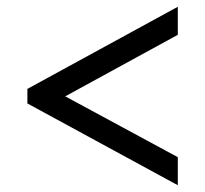

<svg xmlns="http://www.w3.org/2000/svg" viewBox="-20 -642 607 568"><path d="M506 -94 61 -336V-379L506 -622V-539L173 -357L506 -177Z"/></svg>

Font: Noto Serif Georgian ExtraBold
Style: Regular
Weight: 800
Designer: Monotype Design Team, Akaki Razmadze
Foundry: Google LLC
Version: Version 2.003; ttfautohint (v1.8.4.7-5d5b)